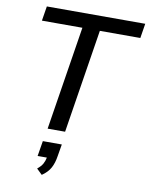

<svg xmlns="http://www.w3.org/2000/svg" viewBox="-103 -779 875 1126"><g transform="rotate(10 334.5 -216.0)"><path d="M69 0ZM212 0 310 -618H69L83 -705H669L655 -618H414L316 0ZM225 273 192 241Q214 223 223.5 206Q233 189 237 168H182L197 77H310L298 148Q292 189 276 219Q260 249 225 273Z"/></g></svg>

Font: Winston Medium
Style: Italic
Weight: 500
Italic angle: -9°
Designer: Original fonts by Vernon Adams / Changes by Cristiano Sobral
Foundry: Original fonts by Vernon Adams / Changes by Cristiano Sobral
Version: Version 2.503;July 17, 2020;FontCreator 13.0.0.2655 64-bit